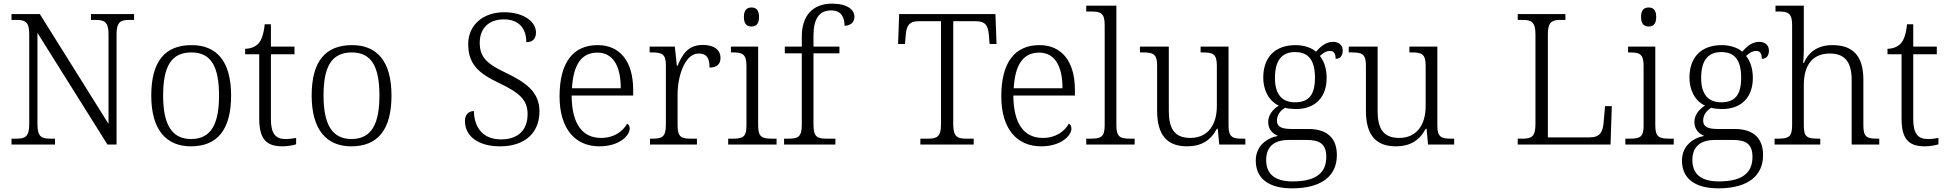

<svg xmlns="http://www.w3.org/2000/svg" viewBox="-20 -791 10656 1051"><path d="M43 0H281V-32H255C208 -32 185 -42 185 -111V-611L568 0H618V-603C618 -672 641 -682 688 -682H714V-714H478V-682H503C550 -682 574 -672 574 -605V-113L198 -714H43V-682H70C117 -682 140 -672 140 -605V-111C140 -42 117 -32 70 -32H43Z M1025 10C1169 10 1245 -80 1245 -268C1245 -457 1165 -544 1029 -544C883 -544 808 -455 808 -268C808 -80 890 10 1025 10ZM1026 -30C917 -30 873 -115 873 -268C873 -425 916 -504 1028 -504C1135 -504 1179 -427 1179 -268C1179 -118 1139 -30 1026 -30Z M1527 10C1552 10 1582 5 1601 -1V-36C1580 -32 1563 -30 1540 -30C1489 -30 1463 -61 1463 -137V-494H1592V-536H1463V-658H1429C1423 -601 1411 -570 1393 -551C1375 -533 1348 -524 1322 -524V-494H1399V-143C1399 -30 1437 10 1527 10Z M1903 10C2047 10 2123 -80 2123 -268C2123 -457 2043 -544 1907 -544C1761 -544 1686 -455 1686 -268C1686 -80 1768 10 1903 10ZM1904 -30C1795 -30 1751 -115 1751 -268C1751 -425 1794 -504 1906 -504C2013 -504 2057 -427 2057 -268C2057 -118 2017 -30 1904 -30Z M2718 10C2854 10 2933 -65 2933 -181C2933 -290 2855 -341 2750 -392C2649 -440 2606 -475 2606 -557C2606 -632 2652 -685 2738 -685C2823 -685 2861 -633 2861 -560C2894 -560 2914 -578 2914 -613C2914 -672 2847 -724 2740 -724C2624 -724 2543 -654 2543 -550C2543 -444 2594 -392 2711 -337C2826 -282 2868 -243 2868 -166C2868 -81 2818 -28 2723 -28C2623 -28 2576 -93 2574 -183C2543 -183 2525 -161 2525 -129C2525 -52 2589 10 2718 10Z M3261 10C3372 10 3427 -50 3427 -87C3427 -101 3421 -110 3413 -114C3389 -72 3342 -36 3270 -36C3170 -36 3110 -110 3109 -268H3446V-299C3446 -457 3372 -544 3252 -544C3118 -544 3043 -451 3043 -263C3043 -89 3126 10 3261 10ZM3378 -308H3111C3118 -431 3159 -503 3250 -503C3339 -503 3378 -425 3378 -308Z M3538 0H3795V-32H3764C3713 -32 3689 -38 3689 -104V-274C3689 -372 3728 -498 3804 -498C3846 -498 3864 -477 3864 -421C3907 -421 3924 -443 3924 -474C3924 -517 3890 -545 3827 -545C3744 -545 3714 -490 3689 -431H3685L3674 -536H3536V-504H3545C3603 -504 3625 -497 3625 -433V-107C3625 -39 3602 -32 3550 -32H3538Z M4094 -646C4117 -646 4135 -658 4135 -698C4135 -738 4117 -750 4094 -750C4070 -750 4052 -738 4052 -698C4052 -658 4070 -646 4094 -646ZM3966 0H4231V-32H4210C4152 -32 4130 -39 4130 -105V-536H3981V-504H3991C4042 -504 4066 -497 4066 -431V-102C4066 -38 4044 -32 3986 -32H3966Z M4272 0H4553V-32H4508C4456 -32 4433 -39 4433 -107V-499H4575V-536H4433V-597C4433 -684 4462 -734 4529 -734C4587 -734 4603 -694 4603 -650C4633 -650 4657 -667 4657 -699C4657 -737 4620 -771 4534 -771C4431 -771 4369 -707 4369 -592V-536H4276V-499H4369V-107C4369 -39 4346 -32 4294 -32H4272Z M5018 0H5310V-32H5269C5221 -32 5198 -42 5198 -111V-675H5320C5377 -675 5389 -648 5393 -599L5397 -550H5435L5429 -714H4902L4896 -550H4934L4938 -599C4942 -648 4955 -675 5010 -675H5131V-109C5131 -41 5107 -32 5060 -32H5018Z M5679 10C5790 10 5845 -50 5845 -87C5845 -101 5839 -110 5831 -114C5807 -72 5760 -36 5688 -36C5588 -36 5528 -110 5527 -268H5864V-299C5864 -457 5790 -544 5670 -544C5536 -544 5461 -451 5461 -263C5461 -89 5544 10 5679 10ZM5796 -308H5529C5536 -431 5577 -503 5668 -503C5757 -503 5796 -425 5796 -308Z M5926 0H6191V-32H6170C6113 -32 6091 -39 6091 -105V-760H5926V-728H5952C6003 -728 6027 -721 6027 -655V-105C6027 -39 6005 -32 5947 -32H5926Z M6478 10C6554 10 6607 -21 6641 -86H6646L6654 0H6797V-32H6780C6729 -32 6705 -39 6705 -102V-536H6552V-504H6562C6619 -504 6641 -497 6641 -431V-210C6641 -112 6595 -36 6496 -36C6402 -36 6378 -96 6378 -186V-536H6220V-504H6234C6291 -504 6314 -497 6314 -433V-185C6314 -50 6370 10 6478 10Z M7053 240C7218 240 7298 169 7298 58C7298 -30 7250 -85 7142 -85H7049C6996 -85 6970 -97 6970 -130C6970 -164 6990 -186 7014 -201C7026 -197 7056 -194 7072 -194C7186 -194 7242 -265 7242 -364C7242 -419 7226 -458 7205 -485C7224 -501 7238 -512 7261 -512C7284 -512 7291 -494 7291 -469C7318 -469 7330 -488 7330 -514C7330 -540 7313 -562 7276 -562C7234 -562 7202 -529 7184 -508C7162 -528 7120 -544 7072 -544C6955 -544 6895 -473 6895 -366C6895 -302 6922 -240 6980 -213C6948 -193 6922 -162 6922 -123C6922 -82 6948 -58 6976 -47C6914 -36 6854 8 6854 88C6854 183 6921 240 7053 240ZM7069 -231C6999 -231 6959 -273 6959 -364C6959 -462 6998 -506 7069 -506C7142 -506 7178 -463 7178 -365C7178 -269 7142 -231 7069 -231ZM7056 202C6944 202 6911 149 6911 85C6911 0 6969 -25 7036 -25H7131C7202 -25 7240 -5 7240 68C7240 150 7191 202 7056 202Z M7621 10C7697 10 7750 -21 7784 -86H7789L7797 0H7940V-32H7923C7872 -32 7848 -39 7848 -102V-536H7695V-504H7705C7762 -504 7784 -497 7784 -431V-210C7784 -112 7738 -36 7639 -36C7545 -36 7521 -96 7521 -186V-536H7363V-504H7377C7434 -504 7457 -497 7457 -433V-185C7457 -50 7513 10 7621 10Z M8288 0H8796L8803 -210H8766L8758 -119C8754 -71 8739 -39 8683 -39H8453V-605C8453 -672 8477 -682 8523 -682H8549V-714H8288V-682H8315C8362 -682 8385 -672 8385 -603V-111C8385 -42 8362 -32 8315 -32H8288Z M9005 -646C9028 -646 9046 -658 9046 -698C9046 -738 9028 -750 9005 -750C8981 -750 8963 -738 8963 -698C8963 -658 8981 -646 9005 -646ZM8877 0H9142V-32H9121C9063 -32 9041 -39 9041 -105V-536H8892V-504H8902C8953 -504 8977 -497 8977 -431V-102C8977 -38 8955 -32 8897 -32H8877Z M9386 240C9551 240 9631 169 9631 58C9631 -30 9583 -85 9475 -85H9382C9329 -85 9303 -97 9303 -130C9303 -164 9323 -186 9347 -201C9359 -197 9389 -194 9405 -194C9519 -194 9575 -265 9575 -364C9575 -419 9559 -458 9538 -485C9557 -501 9571 -512 9594 -512C9617 -512 9624 -494 9624 -469C9651 -469 9663 -488 9663 -514C9663 -540 9646 -562 9609 -562C9567 -562 9535 -529 9517 -508C9495 -528 9453 -544 9405 -544C9288 -544 9228 -473 9228 -366C9228 -302 9255 -240 9313 -213C9281 -193 9255 -162 9255 -123C9255 -82 9281 -58 9309 -47C9247 -36 9187 8 9187 88C9187 183 9254 240 9386 240ZM9402 -231C9332 -231 9292 -273 9292 -364C9292 -462 9331 -506 9402 -506C9475 -506 9511 -463 9511 -365C9511 -269 9475 -231 9402 -231ZM9389 202C9277 202 9244 149 9244 85C9244 0 9302 -25 9369 -25H9464C9535 -25 9573 -5 9573 68C9573 150 9524 202 9389 202Z M9694 0H9944V-32H9933C9876 -32 9854 -38 9854 -102V-326C9854 -438 9905 -498 9996 -498C10082 -498 10116 -448 10116 -352V0H10267V-32H10257C10200 -32 10180 -39 10180 -105V-355C10180 -488 10120 -544 10011 -544C9926 -544 9878 -502 9854 -446H9850C9851 -451 9854 -486 9854 -514V-760H9699V-728H9714C9766 -728 9790 -721 9790 -655V-105C9790 -39 9768 -32 9710 -32H9694Z M10517 10C10542 10 10572 5 10591 -1V-36C10570 -32 10553 -30 10530 -30C10479 -30 10453 -61 10453 -137V-494H10582V-536H10453V-658H10419C10413 -601 10401 -570 10383 -551C10365 -533 10338 -524 10312 -524V-494H10389V-143C10389 -30 10427 10 10517 10Z"/></svg>

Font: Noto Serif Telugu Light
Style: Regular
Weight: 300
Designer: Jelle Bosma - Monotype Design Team
Foundry: Monotype Imaging Inc.
Version: Version 2.005